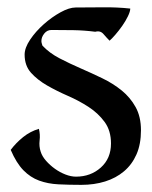

<svg xmlns="http://www.w3.org/2000/svg" viewBox="-20 -514 425 538"><path d="M192 -493Q229 -493 268.5 -493.5Q308 -494 345 -490Q345 -482 338.5 -468.5Q332 -455 322.5 -441.5Q313 -428 303 -416.5Q293 -405 287 -400Q279 -408 270 -418.5Q261 -429 247 -425Q216 -429 185.5 -429.5Q155 -430 124 -430Q112 -430 104 -420Q96 -410 96 -399Q96 -396 97 -392.5Q98 -389 99 -386Q119 -365 147 -350.5Q175 -336 206 -322.5Q237 -309 267 -294.5Q297 -280 321 -260.5Q345 -241 360 -214Q375 -187 375 -149Q375 -110 362.5 -81.5Q350 -53 327.5 -34Q305 -15 274.5 -5.5Q244 4 208 4Q173 4 143.5 2.5Q114 1 89.5 -8Q65 -17 45.5 -37Q26 -57 10 -94Q25 -114 45 -130Q65 -146 89 -153Q93 -137 91 -120.5Q89 -104 94 -89Q98 -76 109 -63.5Q120 -51 134 -41Q148 -31 163.5 -25Q179 -19 193 -19Q234 -19 262.5 -44.5Q291 -70 291 -112Q291 -148 273 -172.5Q255 -197 228 -214.5Q201 -232 170 -245.5Q139 -259 112 -274.5Q85 -290 67 -310Q49 -330 49 -361Q49 -380 64.5 -403Q80 -426 102.5 -446Q125 -466 149.5 -479.5Q174 -493 192 -493Z"/></svg>

Font: Augsburger Schrift CAT
Style: Regular
Weight: 400
Designer: Peter Wiegel nach Roos&Junge Offenbach
Foundry: CAT-Fonts, Peter Wiegel
Version: Version 1.000